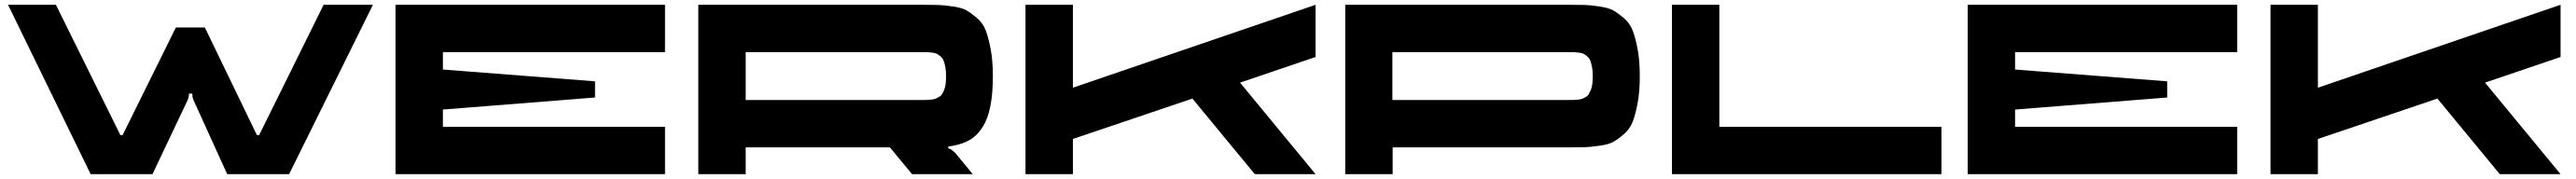

<svg xmlns="http://www.w3.org/2000/svg" viewBox="-20 -720 10640 740"><path d="M1316.9 -700.2H1520.5L1174.3 0H918.5L779.8 -305.2Q774.4 -316.4 774.4 -331.5V-333H760.7Q760.7 -318.4 754.9 -305.7L609.9 0H354.5L13.2 -700.2H210.9L477.5 -161.1H486.3L706.5 -606.4H826.2L1041.5 -161.1H1050.3Z M2727.1 -504.4H1809.6V-432.6L2438 -383.8V-316.9L1809.6 -267.1V-195.8H2727.1V0H1613.8V-700.2H2727.1Z M4081.5 -405.8Q4081.5 -334 4071.3 -282Q4061 -230 4041 -197.8Q4021 -165.5 3995.8 -147.9Q3970.7 -130.4 3936 -121.6Q3910.6 -115.2 3897.5 -115.2V-106.4Q3908.2 -105.5 3926.8 -86.9L3998.5 0H3747.6L3656.2 -110.8H3060.5V0H2864.7V-700.2H3787.6Q3833.5 -700.2 3856 -699.5Q3878.4 -698.7 3916 -693.4Q3953.6 -688 3972.4 -677.2Q3991.2 -666.5 4016.1 -645.3Q4041 -624 4052.5 -593Q4064 -562 4072.8 -514.6Q4081.5 -467.3 4081.5 -405.8ZM3789.6 -306.6Q3802.7 -306.6 3809.6 -306.9Q3816.4 -307.1 3827.6 -308.3Q3838.9 -309.6 3845 -312Q3851.1 -314.5 3859.1 -319.1Q3867.2 -323.7 3871.6 -331.1Q3876 -338.4 3880.4 -348.6Q3884.8 -358.9 3886.5 -373.3Q3888.2 -387.7 3888.2 -405.8Q3888.2 -426.3 3885.3 -442.1Q3882.3 -458 3878.4 -468.5Q3874.5 -479 3866.2 -486.1Q3857.9 -493.2 3851.6 -496.8Q3845.2 -500.5 3832.8 -502.2Q3820.3 -503.9 3812.7 -504.2Q3805.2 -504.4 3789.6 -504.4H3060.5V-306.6Z M5414.6 -700.2V-484.4L5102.5 -378.4L5414.6 0H5163.6L4905.8 -312.5L4412.1 -145.5V0H4216.3V-700.2H4412.1V-357.4Z M6460 -700.2Q6505.4 -700.2 6528.1 -699.5Q6550.8 -698.7 6588.1 -693.1Q6625.5 -687.5 6644.5 -676.8Q6663.6 -666 6688.5 -644.8Q6713.4 -623.5 6725.1 -592.5Q6736.8 -561.5 6745.4 -514.2Q6753.9 -466.8 6753.9 -405.3Q6753.9 -343.3 6745.4 -296.1Q6736.8 -249 6725.1 -218Q6713.4 -187 6688.7 -165.8Q6664.1 -144.5 6645 -133.8Q6626 -123 6588.6 -117.7Q6551.3 -112.3 6528.6 -111.6Q6505.9 -110.8 6460 -110.8H5732.9V0H5537.1V-700.2ZM6461.9 -306.6Q6475.1 -306.6 6481.9 -306.9Q6488.8 -307.1 6500 -308.3Q6511.2 -309.6 6517.1 -312Q6522.9 -314.5 6531 -319.1Q6539.1 -323.7 6543.2 -331.1Q6547.4 -338.4 6551.8 -348.6Q6556.2 -358.9 6557.9 -373.3Q6559.6 -387.7 6559.6 -405.8Q6559.6 -426.3 6556.6 -442.1Q6553.7 -458 6549.8 -468.5Q6545.9 -479 6537.6 -486.1Q6529.3 -493.2 6522.9 -496.8Q6516.6 -500.5 6504.2 -502.2Q6491.7 -503.9 6484.1 -504.2Q6476.6 -504.4 6460.9 -504.4H5731.9V-306.6Z M7082.5 -195.8H8000V0H6886.7V-700.2H7082.5Z M9221.7 -504.4H8304.2V-432.6L8932.6 -383.8V-316.9L8304.2 -267.1V-195.8H9221.7V0H8108.4V-700.2H9221.7Z M10557.6 -700.2V-484.4L10245.6 -378.4L10557.6 0H10306.6L10048.8 -312.5L9555.2 -145.5V0H9359.4V-700.2H9555.2V-357.4Z"/></svg>

Font: Donpoligrafbum
Style: Bold
Weight: 700
Designer: Sasha Pavljenko
Version: Version 1.002;Fontself Maker 3.5.8